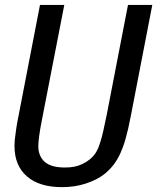

<svg xmlns="http://www.w3.org/2000/svg" viewBox="-20 -749 642 783"><path d="M232.9 14.2Q140.1 14.2 89.8 -29.8Q39.1 -73.7 39.1 -153.8Q39.1 -165.5 40 -176.3Q41 -187 43.5 -203.6Q44.9 -214.8 46.1 -223.4Q47.4 -231.9 48.8 -240.5Q50.3 -249 52 -258.3Q53.7 -267.6 56.2 -279.8L143.1 -729H242.2L154.8 -279.8Q154.3 -276.4 153.3 -271.5Q152.3 -266.6 150.9 -259.8Q143.6 -223.6 139.9 -195.6Q136.2 -167.5 136.2 -152.8Q136.2 -131.8 143.3 -115.5Q150.4 -99.1 163.1 -88.4Q189 -65.9 244.6 -65.9Q266.6 -65.9 283.7 -69.3Q300.8 -72.8 316.9 -80.6Q333 -88.4 346.2 -99.1Q359.4 -109.9 369.1 -124Q374.5 -131.8 379.6 -143.3Q384.8 -154.8 391.1 -176.3Q396.5 -193.8 402.3 -220Q408.2 -246.1 415 -279.8L502 -729H601.1L514.2 -279.8Q508.3 -248.5 502.7 -224.4Q497.1 -200.2 491.7 -181.4Q486.3 -162.6 481 -148.7Q475.6 -134.8 470.7 -123.5Q458.5 -97.2 443.4 -77.4Q428.2 -57.6 409.2 -42Q392.1 -27.8 371.6 -17.6Q351.1 -7.3 330.1 -0.5Q285.2 14.2 232.9 14.2Z"/></svg>

Font: Hack
Style: Italic
Weight: 400
Italic angle: -11°
Monospace: yes
Designer: Christopher Simpkins
Foundry: Christopher Simpkins
Version: Version 2.019; ttfautohint (v1.4.1) -l 4 -r 80 -G 350 -x 0 -